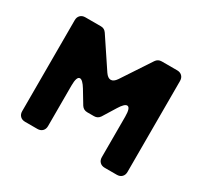

<svg xmlns="http://www.w3.org/2000/svg" viewBox="-112 -660 855 810"><g transform="rotate(30 315.0 -254.5)"><path d="M58 -33V-476Q58 -491 67 -500Q76 -509 91 -509H167Q184 -509 194 -494L288 -353Q301 -334 315 -334Q329 -334 342 -353L435 -494Q445 -509 463 -509H538Q553 -509 562 -500Q571 -491 571 -476V-33Q571 -18 562 -9Q553 0 538 0H479Q464 0 455 -9Q446 -18 446 -33V-230Q446 -275 430 -275Q417 -275 398 -244L359 -181Q349 -166 331 -166H298Q280 -166 270 -181L232 -244Q213 -275 200 -275Q184 -275 184 -230V-33Q184 -18 175 -9Q166 0 151 0H91Q76 0 67 -9Q58 -18 58 -33Z"/></g></svg>

Font: Tsunagi Gothic Black
Style: Regular
Weight: 900
Designer: Yoshimichi Ohira
Foundry: Positype
Version: Version 1.001